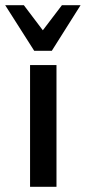

<svg xmlns="http://www.w3.org/2000/svg" viewBox="-27 -721 331 741"><path d="M89 0V-470H191V0ZM105 -525 123 -584 212 -701H284L173 -525ZM105 -525 -7 -701H65L155 -582L173 -525Z"/></svg>

Font: Ysabeau SC SemiBold
Style: Regular
Weight: 600
Designer: Christian Thalmann (Catharsis Fonts)
Version: Version 2.001;gftools[0.9.30]; featfreeze: smcp